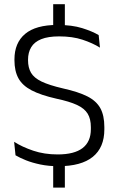

<svg xmlns="http://www.w3.org/2000/svg" viewBox="-20 -766 557 897"><path d="M283 -617H228.5V-746.5H283ZM283 110.5H228.5V-30H283ZM253 10.5Q207 10.5 168.8 2.5Q130.5 -5.5 101.2 -17.2Q72 -29 52.5 -40.5L46 -103.5Q83.5 -79.5 135.2 -62Q187 -44.5 249.5 -44.5Q327 -44.5 365.8 -74.2Q404.5 -104 404.5 -162.5V-172Q404.5 -210.5 389.5 -235Q374.5 -259.5 339.5 -275.8Q304.5 -292 243.5 -305Q170.5 -321.5 127.5 -344Q84.5 -366.5 66 -400.5Q47.5 -434.5 47.5 -484.5V-488.5Q47.5 -565.5 97.2 -607.5Q147 -649.5 248.5 -649.5Q316.5 -649.5 364.2 -634.5Q412 -619.5 441 -602L447 -543.5Q412.5 -565 365.5 -580.5Q318.5 -596 256.5 -596Q204.5 -596 172.5 -583Q140.5 -570 125.8 -545.5Q111 -521 111 -487V-484.5Q111 -450 125 -426Q139 -402 174.2 -385Q209.5 -368 274 -353Q346 -337 388 -315.8Q430 -294.5 448.8 -260.5Q467.5 -226.5 467.5 -172.5V-161.5Q467.5 -77 413.5 -33.2Q359.5 10.5 253 10.5Z"/></svg>

Font: Anek Odia Medium Light
Style: Regular
Weight: 300
Version: Version 1.003